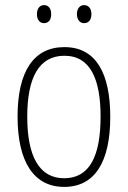

<svg xmlns="http://www.w3.org/2000/svg" viewBox="-20 -724 502 754"><path d="M125 -668C125 -648 135 -633 153 -633C171 -633 181 -647 181 -668C181 -690 171 -704 153 -704C135 -704 125 -689 125 -668ZM282 -669C282 -648 293 -633 310 -633C329 -633 339 -647 339 -669C339 -690 328 -704 310 -704C293 -704 282 -689 282 -669ZM413 -265C413 -433 359 -539 233 -539C111 -539 49 -442 49 -266C49 -90 112 10 232 10C353 10 413 -89 413 -265ZM87 -266C87 -419 133 -505 233 -505C336 -505 375 -411 375 -266C375 -108 330 -24 232 -24C133 -24 87 -112 87 -266Z"/></svg>

Font: Noto Sans Georgian Condensed ExtraLight
Style: Regular
Weight: 200
Width: 3
Designer: Monotype Design Team, Akaki Razmadze
Foundry: Google LLC
Version: Version 2.005